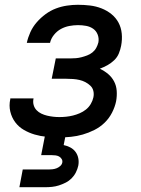

<svg xmlns="http://www.w3.org/2000/svg" viewBox="-20 -562 590 802"><path d="M228 12Q201 12 175 9.5Q149 7 125 0Q101 -7 79.5 -19.5Q58 -32 43.5 -51.5Q29 -71 23 -96Q17 -121 23 -148V-151H120V-150Q117 -136 120.5 -123.5Q124 -111 132.5 -102Q141 -93 152.5 -87.5Q164 -82 176.5 -79Q189 -76 202 -74.5Q215 -73 228 -73Q242 -73 256.5 -74.5Q271 -76 285 -79.5Q299 -83 313 -89Q327 -95 339 -104.5Q351 -114 359 -127.5Q367 -141 370 -155Q373 -169 370 -182Q367 -195 357.5 -204Q348 -213 336.5 -219Q325 -225 312 -228Q299 -231 285 -232Q271 -233 257 -233H196L213 -318H274Q286 -318 297.5 -319Q309 -320 320.5 -323Q332 -326 344 -330.5Q356 -335 366 -343Q376 -351 382 -362Q388 -373 391 -385Q394 -402 388 -417.5Q382 -433 369 -442Q356 -451 339.5 -454Q323 -457 306 -457Q288 -457 269.5 -453.5Q251 -450 234.5 -441Q218 -432 205.5 -416.5Q193 -401 189 -383H92Q97 -406 107 -428Q117 -450 133.5 -469Q150 -488 170.5 -503Q191 -518 213.5 -526.5Q236 -535 259.5 -538.5Q283 -542 305 -542Q331 -542 356 -539Q381 -536 404 -527Q427 -518 445.5 -503Q464 -488 475 -467.5Q486 -447 488.5 -422Q491 -397 486 -371Q483 -355 476.5 -339Q470 -323 457 -310.5Q444 -298 428.5 -289.5Q413 -281 397 -275Q416 -266 431.5 -253Q447 -240 456.5 -222Q466 -204 467.5 -182.5Q469 -161 465 -139Q460 -115 448 -91.5Q436 -68 417 -49.5Q398 -31 374 -19Q350 -7 325.5 0Q301 7 276.5 9.5Q252 12 228 12ZM61 220 75 146H183Q191 146 199.5 145Q208 144 216 141Q224 138 231 132Q238 126 240 118Q242 109 237.5 102Q233 95 226.5 91.5Q220 88 211.5 87Q203 86 195 86H152L183 -73H269L246 44Q261 47 274 54Q287 61 295.5 72.5Q304 84 307 99Q310 114 307 130Q304 144 297 158Q290 172 279 183Q268 194 254 201Q240 208 226 212.5Q212 217 197.5 218.5Q183 220 169 220Z"/></svg>

Font: Lode Dark
Style: Bold Italic
Weight: 700
Italic angle: -11°
Monospace: yes
Designer: Belleve Invis
Foundry: Belleve Invis
Version: Version 29.2.0; ttfautohint (v1.8.3)